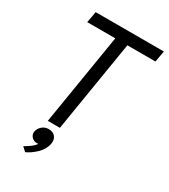

<svg xmlns="http://www.w3.org/2000/svg" viewBox="-211 -759 943 1073"><g transform="rotate(30 260.5 -222.5)"><path d="M231 0H153L249 -588H68L81 -660H521L508 -588H327ZM130.5 215 105 191Q155.5 163 172 137.5L163 138.5Q143 138.5 130 126Q117 113.5 117 97L117.5 89.5Q121.5 68 139.2 52.5Q157 37 181 37Q209 37 224 55Q235 68.5 235 88L233.5 101.5Q226.5 140 193 172Q161.5 201.5 130.5 215Z"/></g></svg>

Font: Lucymar Sans
Style: Italic
Weight: 400
Italic angle: -10°
Foundry: The League of Moveable Type (original font) / Main changes by Cristiano Sobral with portions from Mirco Monsees
Version: Version 2.00;August 30, 2020;FontCreator 13.0.0.2681 64-bit